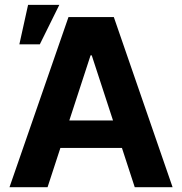

<svg xmlns="http://www.w3.org/2000/svg" viewBox="-20 -778 758 798"><path d="M19.5 0 264.6 -707H453.1L697.3 0H540L486.8 -163.1H231L177.7 0ZM449.7 -277.3 361.3 -547.9H356.4L268.1 -277.3ZM96.7 -757.8H226.6L145.5 -593.8H60.5Z"/></svg>

Font: Pretendard JP
Style: Bold
Weight: 700
Designer: Base glyphs from Inter by Rasmus Andersson; Hangeul glyphs from Noto Sans CJK(Source Han Sans) by Jang Soo-young and Kan
Foundry: Kil Hyung-jin
Version: Version 1.309